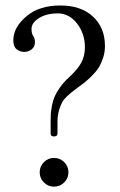

<svg xmlns="http://www.w3.org/2000/svg" viewBox="-20 -679 446 711"><path d="M96.7 -571.8Q96.7 -554.7 103 -545.9Q109.4 -537.1 109.4 -522Q109.4 -505.9 97.4 -496.3Q85.4 -486.8 69.8 -486.8Q54.2 -486.8 41.7 -496.6Q29.3 -506.3 29.3 -529.8Q29.3 -578.6 79.6 -620.1Q126 -658.7 203.6 -658.7Q279.8 -658.7 324.2 -617.7Q368.7 -576.7 368.7 -508.3Q368.7 -485.4 361.6 -464.4Q354.5 -443.4 345.5 -428.7Q336.4 -414.1 320.1 -397.9Q303.7 -381.8 292.7 -373.3Q281.7 -364.7 263.2 -351.1Q221.2 -320.3 210.9 -301.3Q192.9 -267.1 192.9 -228V-184.1Q192.9 -173.8 179.7 -173.8Q167.5 -173.8 167.5 -184.1V-230Q167.5 -246.6 168.2 -257.8Q168.9 -269 172.4 -287.8Q175.8 -306.6 182.4 -321.5Q189 -336.4 202.1 -355.2Q215.3 -374 233.9 -391.1Q266.1 -420.4 280.3 -445.6Q294.4 -470.7 294.4 -504.4Q294.4 -554.2 265.4 -591.8Q236.3 -629.4 193.8 -629.4Q152.3 -629.4 124.5 -612.1Q96.7 -594.7 96.7 -571.8ZM142.6 -3.4Q127 -19 127 -41Q127 -63 142.6 -78.6Q158.2 -94.2 180.2 -94.2Q202.1 -94.2 217.8 -78.6Q233.4 -63 233.4 -41Q233.4 -19 217.8 -3.4Q202.1 12.2 180.2 12.2Q158.2 12.2 142.6 -3.4Z"/></svg>

Font: Libertinage
Style: l
Weight: 400
Designer: OSP
Foundry: OSP
Version: Version 1.0; 2008; OFL relea